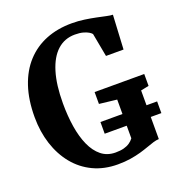

<svg xmlns="http://www.w3.org/2000/svg" viewBox="-137 -864 914 987"><g transform="rotate(-20 320.0 -370.5)"><path d="M341 11Q266.5 11 207 -17.2Q147.5 -45.5 106 -96.5Q64.5 -147.5 42.5 -215.8Q20.5 -284 20.5 -363.5Q20.5 -458 44.8 -530.2Q69 -602.5 114.5 -652Q160 -701.5 223.2 -726.8Q286.5 -752 364 -752Q400 -752 433 -747.2Q466 -742.5 494.5 -736.5Q523 -730.5 544.8 -725.8Q566.5 -721 579 -721L569 -534H473L449 -662.5Q444.5 -668.5 433.5 -675.2Q422.5 -682 404.2 -687Q386 -692 359.5 -692Q303.5 -692 263.8 -656.2Q224 -620.5 202.8 -551Q181.5 -481.5 181.5 -380.5Q181.5 -311.5 191 -251.8Q200.5 -192 220.8 -147Q241 -102 273 -76.2Q305 -50.5 350.5 -50.5Q376.5 -50.5 395.5 -55.5Q414.5 -60.5 428 -69.8Q441.5 -79 450.5 -91.5V-303.5L354.5 -314.5V-379.5H626V-314.5L582 -305.5V-39.5Q567.5 -39 550.5 -33.8Q533.5 -28.5 512.8 -21Q492 -13.5 466.8 -6.2Q441.5 1 410.2 6Q379 11 341 11ZM330 -160.5V-224.5H640V-160.5Z"/></g></svg>

Font: Merriweather 24pt SemiCondensed
Style: Bold
Weight: 700
Width: 4
Designer: Eben Sorkin
Foundry: Eben Sorkin
Version: Version 2.100